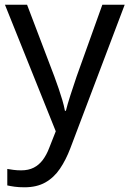

<svg xmlns="http://www.w3.org/2000/svg" viewBox="-20 -556 550 816"><path d="M1 -536H95L211 -231Q221 -204 229.5 -179Q238 -154 245 -130.5Q252 -107 256 -85H260Q266 -110 279 -150.5Q292 -191 306 -232L415 -536H510L279 74Q260 124 234.5 161.5Q209 199 172.5 219.5Q136 240 84 240Q60 240 42 237.5Q24 235 11 232V162Q22 164 37.5 166Q53 168 70 168Q101 168 123.5 156.5Q146 145 162 123.5Q178 102 189 73L217 2Z"/></svg>

Font: lhindi15
Style: Regular
Weight: 400
Designer: Jelle Bosma - Monotype Design Team
Foundry: Monotype Imaging Inc.
Version: Version 2.006